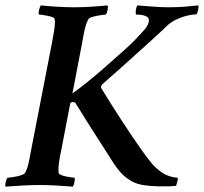

<svg xmlns="http://www.w3.org/2000/svg" viewBox="-28 -688 758 713"><path d="M248 -661Q277 -661 310 -663Q343 -665 371 -668Q374 -664 371.5 -651Q369 -638 365 -634Q361 -634 351 -632.5Q341 -631 330.5 -629Q320 -627 311 -624Q302 -621 300 -616Q292 -602 287 -580Q282 -558 277 -529L241 -341Q269 -361 301 -387Q333 -413 359 -436Q388 -462 407 -478.5Q426 -495 442 -509.5Q458 -524 473 -539.5Q488 -555 508 -577Q525 -597 525 -613Q525 -621 519 -625Q513 -629 505 -631Q497 -633 489 -633.5Q481 -634 477 -634Q475 -642 476.5 -651.5Q478 -661 482 -668Q508 -666 540 -663.5Q572 -661 598 -661Q629 -661 655.5 -663Q682 -665 709 -668Q710 -663 707.5 -650Q705 -637 701 -635Q698 -635 686 -633.5Q674 -632 658 -627.5Q642 -623 624.5 -614.5Q607 -606 592 -592Q578 -578 551.5 -554Q525 -530 492 -500Q459 -470 422.5 -437.5Q386 -405 352 -375Q347 -370 347 -366.5Q347 -363 349 -359Q369 -326 387.5 -297Q406 -268 423.5 -241Q441 -214 458.5 -188Q476 -162 495 -135Q507 -118 518 -103.5Q529 -89 539 -77Q567 -48 589 -38.5Q611 -29 631 -28Q633 -27 632.5 -23Q632 -19 630.5 -13.5Q629 -8 627.5 -3.5Q626 1 626 2Q607 4 595 4Q583 4 560 4Q531 3 508.5 0Q486 -3 467 -12Q448 -21 431 -36.5Q414 -52 397 -77Q390 -88 374 -113Q358 -138 337.5 -170Q317 -202 294.5 -237.5Q272 -273 252 -306Q250 -309 243 -309Q236 -309 233 -305L200 -133Q195 -110 192 -90.5Q189 -71 189 -57Q189 -49 190 -46Q190 -42 198 -38.5Q206 -35 215.5 -33Q225 -31 235 -29.5Q245 -28 249 -28Q251 -25 248.5 -12Q246 1 242 5Q215 3 181 1Q147 -1 118 -1Q89 -1 55.5 1Q22 3 -7 5Q-10 2 -7 -11Q-4 -24 0 -28Q4 -28 14 -29.5Q24 -31 34.5 -33Q45 -35 54 -38.5Q63 -42 65 -46Q73 -60 78 -82Q83 -104 88 -133L165 -529Q169 -552 172.5 -571.5Q176 -591 176 -605Q176 -613 175 -616Q175 -621 167.5 -624Q160 -627 150 -629Q140 -631 131 -632.5Q122 -634 117 -634Q114 -637 117 -650.5Q120 -664 124 -668Q151 -665 185 -663Q219 -661 248 -661Z"/></svg>

Font: Vermiglione SemiBold
Style: Italic
Weight: 600
Italic angle: -11°
Version: Version 1.000